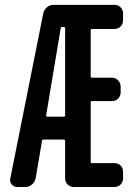

<svg xmlns="http://www.w3.org/2000/svg" viewBox="-20 -750 540 770"><path d="M223.6 -637.7 165 -287.1Q165 -282.2 169.9 -282.2H236.3Q241.2 -282.2 241.2 -287.1V-637.7Q241.2 -641.6 236.3 -641.6H230.5Q223.6 -641.6 223.6 -637.7ZM48.8 0Q35.2 0 26.4 -11.2Q17.6 -22.5 21.5 -35.2L153.3 -695.3Q156.2 -710 167.5 -720.2Q178.7 -730.5 195.3 -730.5H439.5Q454.1 -730.5 463.9 -720.2Q473.6 -710 473.6 -695.3V-668.9Q473.6 -654.3 463.9 -644Q454.1 -633.8 439.5 -633.8H348.6Q343.8 -633.8 343.8 -628.9V-442.4Q343.8 -438.5 348.6 -438.5H428.7Q443.4 -438.5 453.6 -427.7Q463.9 -417 463.9 -402.3V-379.9Q463.9 -365.2 454.1 -355Q444.3 -344.7 428.7 -344.7H348.6Q343.8 -344.7 343.8 -339.8V-100.6Q343.8 -95.7 348.6 -95.7H439.5Q454.1 -95.7 463.9 -85.9Q473.6 -76.2 473.6 -60.5V-35.2Q473.6 -20.5 463.9 -10.3Q454.1 0 439.5 0H276.4Q261.7 0 251.5 -9.8Q241.2 -19.5 241.2 -35.2V-184.6Q241.2 -189.5 236.3 -190.4H154.3Q148.4 -190.4 148.4 -184.6L123 -35.2Q120.1 -20.5 108.4 -10.3Q96.7 0 82 0Z"/></svg>

Font: Rounded-L Mgen+ 1m medium
Style: Regular
Weight: 500
Designer: [Source Han Sans]
Ryoko NISHIZUKA  (kana & ideographs); Paul D. Hunt (Latin, Greek & Cyrillic); Wenlong ZHANG  (bopomofo
Version: Version 1.059.20150602